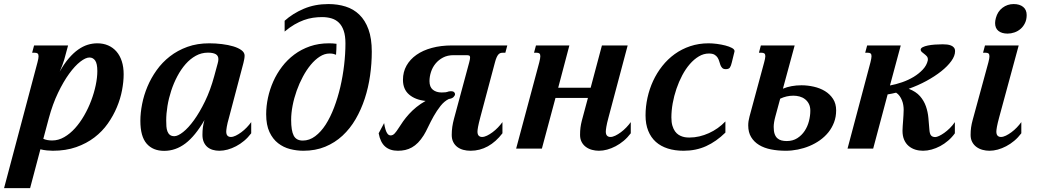

<svg xmlns="http://www.w3.org/2000/svg" viewBox="-100 -747 5251 965"><path d="M-79.6 198.7 88.4 -433.6Q93.8 -454.1 93.8 -463.9Q93.8 -474.6 88.9 -478.3Q84 -481.9 75.2 -481.9H61.5L71.3 -518.6H242.2L222.7 -446.8Q219.2 -435.5 213.1 -418.7Q207 -401.9 200.2 -387.2Q222.7 -427.2 246.1 -454.3Q269.5 -481.4 293.2 -498Q316.9 -514.6 340.8 -522Q364.7 -529.3 389.2 -529.3Q419.4 -529.3 443.8 -518.6Q468.3 -507.8 485.6 -487.8Q502.9 -467.8 512.2 -439Q521.5 -410.2 521.5 -373.5Q521.5 -336.4 513.4 -293.7Q505.4 -251 487.5 -208.3Q469.7 -165.5 441.9 -126Q414.1 -86.4 374.5 -56.2Q335 -25.9 283 -7.6Q231 10.7 165 10.7Q152.3 10.7 135.5 9Q118.7 7.3 103 3.4L51.3 198.7ZM162.1 -41Q193.8 -41 222.9 -57.9Q252 -74.7 277.1 -102.5Q302.2 -130.4 323 -166.5Q343.8 -202.6 358.4 -241.5Q373 -280.3 381.1 -318.8Q389.2 -357.4 389.2 -389.6Q389.2 -427.2 378.4 -442.6Q367.7 -458 349.6 -458Q330.6 -458 303.5 -437Q276.4 -416 247.6 -376.5Q218.8 -336.9 191.7 -280.5Q164.6 -224.1 145.5 -153.3L117.7 -49.3Q126 -45.4 137.5 -43.2Q148.9 -41 162.1 -41Z M776.4 -62.5Q793.9 -62.5 820.3 -83.3Q846.7 -104 875 -143.1Q903.3 -182.1 930.4 -237.8Q957.5 -293.5 976.6 -363.8L994.1 -428.2Q997.6 -439.9 997.6 -449.7Q997.6 -467.3 983.9 -474.9Q970.2 -482.4 945.3 -482.4Q912.6 -482.4 884.3 -466.8Q856 -451.2 832.8 -424.8Q809.6 -398.4 791.3 -363.8Q772.9 -329.1 760.5 -291Q748 -252.9 741.7 -214.4Q735.4 -175.8 735.4 -141.1Q735.4 -126 736.3 -111.8Q737.3 -97.7 741.5 -86.7Q745.6 -75.7 753.9 -69.1Q762.2 -62.5 776.4 -62.5ZM605.5 -139.6Q605.5 -179.7 614.3 -224.1Q623 -268.6 641.1 -311.8Q659.2 -355 687.3 -394.3Q715.3 -433.6 753.9 -463.6Q792.5 -493.7 841.8 -511.5Q891.1 -529.3 951.7 -529.3Q983.9 -529.3 1015.6 -525.4Q1047.4 -521.5 1072.8 -513.9Q1098.1 -506.3 1113.8 -494.6Q1129.4 -482.9 1129.4 -467.8Q1129.4 -459.5 1127.7 -450.2Q1126 -440.9 1123.5 -430.7L1051.3 -157.2Q1042.5 -126.5 1039.8 -109.6Q1037.1 -92.8 1037.1 -85.9Q1037.1 -71.3 1043.5 -64.9Q1049.8 -58.6 1060.1 -58.6Q1071.3 -58.6 1085 -65.2Q1098.6 -71.8 1112.8 -82.3Q1127 -92.8 1139.9 -106.2Q1152.8 -119.6 1162.6 -133.3V-77.1Q1146.5 -55.7 1127 -39.3Q1107.4 -22.9 1086.4 -12Q1065.4 -1 1043.9 4.9Q1022.5 10.7 1002.4 10.7Q984.9 10.7 969.2 6.1Q953.6 1.5 942.1 -8.3Q930.7 -18.1 924.1 -33.2Q917.5 -48.3 917.5 -68.8Q917.5 -89.8 919.7 -106.9Q921.9 -124 927.7 -143.6Q881.3 -63.5 832 -26.1Q782.7 11.2 725.1 11.2Q668.5 11.2 637 -25.1Q605.5 -61.5 605.5 -139.6Z M1330.6 -588.4V-642.6Q1371.1 -679.2 1426.8 -702.9Q1482.4 -726.6 1550.8 -726.6Q1597.2 -726.6 1637 -714.1Q1676.8 -701.7 1706.1 -673.3Q1735.4 -645 1752 -599.4Q1768.6 -553.7 1768.6 -487.3Q1768.6 -427.2 1760 -367.2Q1751.5 -307.1 1733.4 -251.7Q1715.3 -196.3 1687.5 -148.4Q1659.7 -100.6 1621.6 -65.2Q1583.5 -29.8 1534.4 -9.5Q1485.4 10.7 1424.8 10.7Q1391.1 10.7 1357.9 2.2Q1324.7 -6.3 1297.9 -27.1Q1271 -47.9 1254.4 -83.3Q1237.8 -118.7 1237.8 -172.9Q1237.8 -213.4 1246.8 -255.6Q1255.9 -297.9 1273.4 -337.4Q1291 -377 1317.6 -411.9Q1344.2 -446.8 1379.2 -472.9Q1414.1 -499 1457.8 -514.2Q1501.5 -529.3 1553.2 -529.3Q1562.5 -529.3 1571.8 -528.8Q1581.1 -528.3 1591.3 -526.9Q1591.3 -514.2 1590.6 -498.5Q1589.8 -482.9 1588.9 -471.7Q1583 -474.1 1575.9 -476.1Q1568.8 -478 1556.2 -478Q1531.2 -478 1507.3 -462.6Q1483.4 -447.3 1461.9 -421.4Q1440.4 -395.5 1422.4 -361.8Q1404.3 -328.1 1391.1 -291Q1377.9 -253.9 1370.6 -216.1Q1363.3 -178.2 1363.3 -144.5Q1363.3 -90.3 1376.2 -65.4Q1389.2 -40.5 1421.9 -40.5Q1455.1 -40.5 1484.1 -62.3Q1513.2 -84 1536.9 -120.8Q1560.5 -157.7 1579.1 -206.5Q1597.7 -255.4 1610.4 -309.6Q1623 -363.8 1629.6 -420.4Q1636.2 -477.1 1636.2 -529.3Q1636.2 -567.4 1627.4 -592.8Q1618.7 -618.2 1603 -633.3Q1587.4 -648.4 1565.7 -654.8Q1543.9 -661.1 1518.6 -661.1Q1495.6 -661.1 1472.9 -657.7Q1450.2 -654.3 1427.2 -646Q1404.3 -637.7 1380.1 -623.8Q1356 -609.9 1330.6 -588.4Z M2258.3 -433.6Q2262.7 -450.2 2262.7 -457.5Q2262.7 -465.8 2258.1 -467.8Q2253.4 -469.7 2244.6 -469.7H2179.7Q2149.4 -469.7 2126.7 -457.8Q2104 -445.8 2088.9 -427.2Q2073.7 -408.7 2066.2 -385.3Q2058.6 -361.8 2058.6 -339.4Q2058.6 -309.6 2075.7 -295.9Q2092.8 -282.2 2119.6 -282.2Q2133.8 -282.2 2139.9 -283.2Q2146 -284.2 2149.4 -285.4Q2152.8 -286.6 2156 -287.6Q2159.2 -288.6 2167 -288.6Q2176.8 -288.6 2181.9 -284.2Q2187 -279.8 2187 -273.9Q2187 -266.6 2179.2 -259Q2171.4 -251.5 2155.8 -249.5Q2132.8 -238.3 2114 -214.4Q2095.2 -190.4 2079.8 -163.1Q2064.5 -135.7 2052 -109.4Q2039.6 -83 2029.8 -67.4Q2015.6 -44.9 2001 -30Q1986.3 -15.1 1970.2 -6.1Q1954.1 2.9 1936.8 6.8Q1919.4 10.7 1899.9 10.7Q1859.9 10.7 1835.7 -10.5Q1811.5 -31.7 1803.2 -77.1L1830.6 -128.4Q1833.5 -109.4 1837.2 -97.4Q1840.8 -85.4 1845.2 -78.4Q1849.6 -71.3 1854.2 -68.8Q1858.9 -66.4 1863.3 -66.4Q1874.5 -66.4 1883.5 -76.2Q1892.6 -85.9 1903.3 -103Q1913.6 -119.6 1926.5 -137.7Q1939.5 -155.8 1955.8 -173.8Q1972.2 -191.9 1992.9 -208.7Q2013.7 -225.6 2039.1 -239.7Q1987.3 -245.1 1956.3 -271.7Q1925.3 -298.3 1925.3 -345.7Q1925.3 -385.3 1943.1 -417Q1960.9 -448.7 1993.2 -471.4Q2025.4 -494.1 2070.8 -506.3Q2116.2 -518.6 2171.4 -518.6H2449.7L2439.9 -481.9H2426.8Q2419.9 -481.9 2414.6 -480Q2409.2 -478 2404.5 -472.7Q2399.9 -467.3 2395.8 -458Q2391.6 -448.7 2387.7 -433.6L2314 -157.2Q2305.7 -126 2302.7 -109.4Q2299.8 -92.8 2299.8 -85.9Q2299.8 -71.3 2306.2 -64.9Q2312.5 -58.6 2322.8 -58.6Q2334 -58.6 2347.7 -65.2Q2361.3 -71.8 2375.5 -82.3Q2389.6 -92.8 2402.6 -106.2Q2415.5 -119.6 2425.3 -133.3V-77.1Q2392.6 -34.2 2352.1 -11.7Q2311.5 10.7 2265.1 10.7Q2245.6 10.7 2228.5 6.1Q2211.4 1.5 2198.5 -8.3Q2185.5 -18.1 2178 -33.2Q2170.4 -48.3 2170.4 -68.8Q2170.4 -89.8 2173.3 -109.9Q2176.3 -129.9 2181.6 -149.4Z M2815.4 -68.8Q2815.4 -89.8 2817.6 -106.4Q2819.8 -123 2824.2 -140.1L2855 -254.9H2691.9L2623.5 0H2494.1L2610.4 -433.6Q2612.8 -443.8 2614.3 -451.4Q2615.7 -459 2615.7 -464.4Q2615.7 -474.6 2611.1 -478.3Q2606.4 -481.9 2597.7 -481.9H2584L2593.8 -518.6H2761.7L2705.6 -306.2H2868.7L2925.3 -518.6H3054.7L2958.5 -157.2Q2950.2 -126.5 2947.5 -109.6Q2944.8 -92.8 2944.8 -85.9Q2944.8 -71.3 2951.2 -64.9Q2957.5 -58.6 2967.8 -58.6Q2979 -58.6 2992.7 -65.2Q3006.3 -71.8 3020.5 -82.3Q3034.7 -92.8 3047.6 -106.2Q3060.5 -119.6 3070.3 -133.3V-77.1Q3054.2 -55.7 3034.7 -39.3Q3015.1 -22.9 2994.1 -12Q2973.1 -1 2951.7 4.9Q2930.2 10.7 2910.2 10.7Q2892.6 10.7 2875.5 6.1Q2858.4 1.5 2845 -8.3Q2831.5 -18.1 2823.5 -33.2Q2815.4 -48.3 2815.4 -68.8Z M3462.9 -478Q3436.5 -478 3412.4 -463.6Q3388.2 -449.2 3367.2 -425Q3346.2 -400.9 3329.1 -368.7Q3312 -336.4 3299.8 -300.5Q3287.6 -264.6 3281 -227.8Q3274.4 -190.9 3274.4 -156.7Q3274.4 -132.3 3279.5 -115.2Q3284.7 -98.1 3292.7 -86.9Q3300.8 -75.7 3311 -69.3Q3321.3 -63 3331.3 -60.1Q3341.3 -57.1 3350.1 -56.4Q3358.9 -55.7 3364.7 -55.7Q3390.1 -55.7 3415 -61.5Q3439.9 -67.4 3463.1 -77.9Q3486.3 -88.4 3507.3 -103.3Q3528.3 -118.2 3545.9 -136.7V-80.6Q3500 -35.6 3449 -12.5Q3397.9 10.7 3335.9 10.7Q3292 10.7 3256.6 -0.5Q3221.2 -11.7 3196.3 -33.9Q3171.4 -56.2 3158 -89.6Q3144.5 -123 3144.5 -167Q3144.5 -211.4 3154.3 -255.9Q3164.1 -300.3 3182.6 -340.3Q3201.2 -380.4 3228.5 -415Q3255.9 -449.7 3291 -475.1Q3326.2 -500.5 3369.1 -514.9Q3412.1 -529.3 3461.9 -529.3Q3480.5 -529.3 3503.2 -526.4Q3525.9 -523.4 3545.7 -518.3Q3565.4 -513.2 3578.6 -506.1Q3591.8 -499 3591.8 -490.2Q3591.8 -488.3 3591.3 -486.8L3578.1 -433.1Q3574.2 -416 3568.6 -407.7Q3563 -399.4 3547.9 -399.4Q3536.1 -399.4 3530.3 -405.3Q3524.4 -411.1 3521 -419.9Q3517.6 -428.7 3514.9 -438.7Q3512.2 -448.7 3506.6 -457.5Q3501 -466.3 3491 -472.2Q3481 -478 3462.9 -478Z M4102.5 -192.4Q4102.5 -159.7 4092 -132.1Q4081.5 -104.5 4063.5 -82Q4045.4 -59.6 4021 -42.2Q3996.6 -24.9 3968.5 -13.2Q3940.4 -1.5 3909.9 4.6Q3879.4 10.7 3849.6 10.7Q3809.6 10.7 3775.1 3.9Q3740.7 -2.9 3715.3 -18.3Q3689.9 -33.7 3675.3 -57.9Q3660.6 -82 3660.6 -116.7Q3660.6 -137.7 3667 -161.1L3740.7 -433.6Q3743.2 -443.4 3744.9 -451.2Q3746.6 -459 3746.6 -464.4Q3746.6 -474.6 3741.7 -478.3Q3736.8 -481.9 3728 -481.9H3714.4L3724.1 -518.6H3894L3835 -301.3Q3854.5 -309.6 3878.4 -314Q3902.3 -318.4 3928.2 -318.4Q3959 -318.4 3990.2 -311.3Q4021.5 -304.2 4046.4 -289.1Q4071.3 -273.9 4086.9 -250Q4102.5 -226.1 4102.5 -192.4ZM3788.6 -109.4Q3788.6 -87.9 3793.2 -74.2Q3797.9 -60.5 3806.6 -52.5Q3815.4 -44.4 3827.4 -41.3Q3839.4 -38.1 3854 -38.1Q3884.8 -38.1 3907.2 -52.5Q3929.7 -66.9 3944.3 -89.1Q3959 -111.3 3965.8 -138.2Q3972.7 -165 3972.7 -190.4Q3972.7 -210.9 3965.3 -225.1Q3958 -239.3 3946 -248.5Q3934.1 -257.8 3918.7 -262Q3903.3 -266.1 3887.2 -266.1Q3853 -266.1 3821.3 -251L3796.9 -161.1Q3793 -147 3790.8 -133.5Q3788.6 -120.1 3788.6 -109.4Z M4274.9 -433.6Q4277.3 -443.8 4278.8 -451.4Q4280.3 -459 4280.3 -464.4Q4280.3 -474.6 4275.6 -478.3Q4271 -481.9 4262.2 -481.9H4248.5L4258.3 -518.6H4427.2L4373 -317.4Q4402.8 -322.8 4434.3 -333.7Q4465.8 -344.7 4492.4 -360.8Q4519 -377 4538.3 -397.7Q4557.6 -418.5 4563 -442.9Q4563.5 -444.8 4563.5 -448.7Q4563.5 -458 4557.9 -464.4Q4552.2 -470.7 4545.4 -475.8Q4538.6 -481 4533 -485.8Q4527.3 -490.7 4527.3 -497.6Q4527.8 -504.9 4537.8 -510Q4547.9 -515.1 4563.5 -518.3Q4579.1 -521.5 4598.6 -522.9Q4618.2 -524.4 4638.2 -524.4Q4648.9 -524.4 4659.9 -523.2Q4670.9 -522 4679.9 -518.3Q4689 -514.6 4694.6 -507.8Q4700.2 -501 4700.2 -489.7Q4700.2 -466.3 4681.4 -440.2Q4662.6 -414.1 4630.6 -388.7Q4598.6 -363.3 4556.4 -340.3Q4514.2 -317.4 4467.3 -300.8Q4503.9 -286.6 4523.9 -263.7Q4543.9 -240.7 4553.7 -212.6Q4563.5 -184.6 4566.2 -153.8Q4568.8 -123 4571.3 -93.8Q4572.8 -73.7 4579.8 -65.9Q4586.9 -58.1 4600.6 -58.1Q4607.9 -58.1 4619.9 -63.7Q4631.8 -69.3 4645.8 -79.1Q4659.7 -88.9 4673.8 -102.8Q4688 -116.7 4699.2 -133.3V-77.1Q4684.6 -56.6 4665.5 -40.3Q4646.5 -23.9 4625.5 -12.7Q4604.5 -1.5 4582.3 4.6Q4560.1 10.7 4539.1 10.7Q4518.6 10.7 4500 4.9Q4481.4 -1 4467 -13.2Q4452.6 -25.4 4444.3 -44.4Q4436 -63.5 4436 -89.8Q4436 -100.1 4437 -113Q4438 -126 4439 -140.1Q4439.9 -154.3 4440.9 -168.7Q4441.9 -183.1 4441.9 -195.8Q4441.9 -206.5 4439.9 -218.8Q4438 -231 4433.3 -242.7Q4428.7 -254.4 4421.4 -264.6Q4414.1 -274.9 4403.8 -281.2Q4382.3 -275.9 4361.3 -272.5L4288.6 0H4159.7Z M4905.3 -656.7Q4914.1 -689.5 4938.7 -708Q4963.4 -726.6 4994.6 -726.6Q5024.9 -726.6 5042.5 -712.2Q5060.1 -697.8 5060.1 -671.4Q5060.1 -648.4 5051.5 -630.9Q5043 -613.3 5029.3 -601.6Q5015.6 -589.8 4998.5 -584Q4981.4 -578.1 4964.4 -578.1Q4935.1 -578.1 4918.2 -591.6Q4901.4 -605 4901.4 -631.3Q4901.4 -642.1 4905.3 -656.7ZM4867.7 -433.6Q4873 -454.1 4873 -463.9Q4873 -474.6 4868.2 -478.3Q4863.3 -481.9 4854.5 -481.9H4840.8L4850.6 -518.6H5020L4921.9 -157.2Q4913.6 -126.5 4910.6 -109.6Q4907.7 -92.8 4907.7 -85.9Q4907.7 -71.3 4914.1 -64.9Q4920.4 -58.6 4930.7 -58.6Q4941.9 -58.6 4955.6 -65.2Q4969.2 -71.8 4983.4 -82.3Q4997.6 -92.8 5010.5 -106.2Q5023.4 -119.6 5033.2 -133.3V-77.1Q5017.1 -55.7 4997.6 -39.3Q4978 -22.9 4957 -12Q4936 -1 4914.6 4.9Q4893.1 10.7 4873 10.7Q4855.5 10.7 4838.4 6.1Q4821.3 1.5 4807.9 -8.3Q4794.4 -18.1 4786.4 -33.2Q4778.3 -48.3 4778.3 -68.8Q4778.3 -89.8 4780.8 -106.9Q4783.2 -124 4788.6 -143.6Z"/></svg>

Font: Arian AMU Serif
Style: Bold Italic
Weight: 700
Italic angle: -15°
Designer: Ruben Hakobyan (Tarumian)
Foundry: Ruben Hakobyan (Tarumian)
Version: Version 1.002